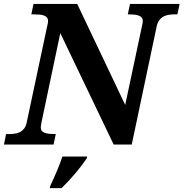

<svg xmlns="http://www.w3.org/2000/svg" viewBox="-43 -734 932 975"><path d="M534.2 0 263.2 -565.9 168.9 -118.2Q166.5 -106.9 165.3 -98.9Q164.1 -90.8 164.1 -86.9Q164.1 -76.2 169.4 -69.6Q174.8 -63 184.6 -59.3Q194.3 -55.7 207.8 -54.4Q221.2 -53.2 236.8 -53.2H240.2L229 0H-22.9L-12.2 -53.2H1Q16.6 -53.2 31.5 -55.2Q46.4 -57.1 58.6 -63.5Q70.8 -69.8 79.8 -81.5Q88.9 -93.3 92.8 -112.8L194.8 -592.8Q201.2 -618.7 201.2 -627Q201.2 -637.7 195.8 -644.5Q190.4 -651.4 180.9 -655Q171.4 -658.7 158 -659.9Q144.5 -661.1 128.9 -661.1H116.2L127 -713.9H349.1L592.8 -201.2L676.8 -596.2Q682.1 -619.1 682.1 -627Q682.1 -637.7 676.5 -644.5Q670.9 -651.4 661.1 -655Q651.4 -658.7 637.9 -659.9Q624.5 -661.1 608.9 -661.1H606L617.2 -713.9H869.1L857.9 -661.1H845.2Q829.6 -661.1 814.7 -658.9Q799.8 -656.7 787.6 -650.4Q775.4 -644 766.4 -632.3Q757.3 -620.6 752.9 -601.1L626 0ZM212.9 208Q229.5 173.3 245.6 135.3Q261.7 97.2 273.9 61H399.9L397 70.8Q386.7 86.4 372.3 105.5Q357.9 124.5 341.1 144.5Q324.2 164.6 305.9 184.3Q287.6 204.1 270 221.2H210Z"/></svg>

Font: Droid Serif
Style: Bold Italic
Weight: 700
Italic angle: -12°
Designer: Monotype Design team
Foundry: Monotype Imaging Inc.
Version: Version 1.03